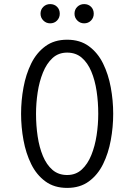

<svg xmlns="http://www.w3.org/2000/svg" viewBox="-20 -906 656 938"><path d="M308 12Q245 12 201.8 -19.8Q158.5 -51.5 132.5 -104.2Q106.5 -157 94.8 -221Q83 -285 83 -350Q83 -415 94.8 -479Q106.5 -543 132.5 -595.8Q158.5 -648.5 201.8 -680.2Q245 -712 308 -712Q371 -712 414.2 -680.2Q457.5 -648.5 483.5 -595.8Q509.5 -543 521.2 -479Q533 -415 533 -350Q533 -285 521.2 -221Q509.5 -157 483.5 -104.2Q457.5 -51.5 414.2 -19.8Q371 12 308 12ZM308 -51Q350.5 -51 379.5 -77.8Q408.5 -104.5 426.2 -148.5Q444 -192.5 452 -245.2Q460 -298 460 -350Q460 -407 452 -460.5Q444 -514 426.2 -556.5Q408.5 -599 379.5 -624Q350.5 -649 308 -649Q265.5 -649 236.5 -622.2Q207.5 -595.5 189.8 -551.5Q172 -507.5 164 -454.8Q156 -402 156 -350Q156 -293 164 -239.5Q172 -186 189.8 -143.5Q207.5 -101 236.5 -76Q265.5 -51 308 -51ZM225 -792Q205.5 -792 191.8 -805.8Q178 -819.5 178 -839Q178 -859.5 191.8 -872.8Q205.5 -886 225 -886Q245.5 -886 258.8 -872.8Q272 -859.5 272 -839Q272 -819.5 258.8 -805.8Q245.5 -792 225 -792ZM391 -792Q371.5 -792 357.8 -805.8Q344 -819.5 344 -839Q344 -859.5 357.8 -872.8Q371.5 -886 391 -886Q411.5 -886 424.8 -872.8Q438 -859.5 438 -839Q438 -819.5 424.8 -805.8Q411.5 -792 391 -792Z"/></svg>

Font: Overpass Mono Light Light
Style: Regular
Weight: 300
Monospace: yes
Version: Version 4.000